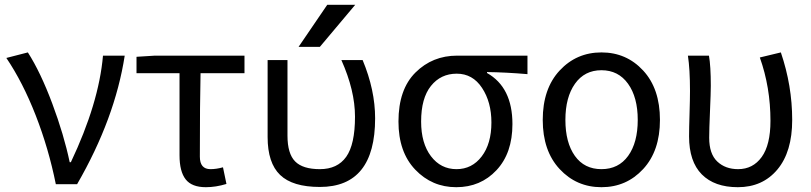

<svg xmlns="http://www.w3.org/2000/svg" viewBox="-20 -778 3427 811"><path d="M305.7 0H215.8Q185.5 -150.4 130.9 -290.5Q76.2 -430.7 6.8 -533.2L97.7 -556.6Q151.4 -472.7 200.7 -340.8Q250 -209 274.4 -92.8H279.3Q397.5 -341.8 415 -543H506.8Q465.8 -277.3 305.7 0Z M849.6 12.7Q790 12.7 764.2 -20.5Q738.3 -53.7 738.3 -122.1V-468.8H556.6V-538.1L634.8 -543H1012.7V-468.8H827.1Q824.2 -345.7 824.2 -116.2Q824.2 -63.5 869.1 -63.5Q893.6 -63.5 921.9 -71.3L936.5 -1Q891.6 12.7 849.6 12.7Z M1362.3 -757.8H1480.5L1331.1 -580.1H1241.2ZM1564.5 -278.3Q1564.5 11.7 1331.1 11.7Q1215.8 11.7 1163.1 -39.1Q1110.4 -89.8 1110.4 -199.2V-524.4H1194.3V-205.1Q1194.3 -128.9 1226.6 -96.2Q1258.8 -63.5 1331.1 -63.5Q1405.3 -63.5 1442.4 -115.7Q1479.5 -168 1479.5 -285.2Q1479.5 -395.5 1421.9 -524.4H1511.7Q1564.5 -397.5 1564.5 -278.3Z M1663.1 -264.6Q1663.1 -400.4 1734.9 -471.7Q1806.6 -543 1911.1 -543H2208V-464.8Q2115.2 -472.7 2037.1 -473.6V-469.7Q2144.5 -409.2 2144.5 -253.9Q2144.5 -130.9 2077.1 -59.1Q2009.8 12.7 1907.2 12.7Q1804.7 12.7 1733.9 -61.5Q1663.1 -135.7 1663.1 -264.6ZM1908.2 -63.5Q1973.6 -63.5 2014.6 -117.2Q2055.7 -170.9 2055.7 -260.7Q2055.7 -346.7 2016.1 -406.7Q1976.6 -466.8 1909.2 -466.8Q1841.8 -466.8 1800.3 -415Q1758.8 -363.3 1758.8 -264.6Q1758.8 -172.9 1800.3 -118.2Q1841.8 -63.5 1908.2 -63.5Z M2272.5 -271.5Q2272.5 -403.3 2343.8 -480Q2415 -556.6 2520.5 -556.6Q2626 -556.6 2696.8 -480Q2767.6 -403.3 2767.6 -271.5Q2767.6 -140.6 2696.8 -64Q2626 12.7 2520.5 12.7Q2415 12.7 2343.8 -64Q2272.5 -140.6 2272.5 -271.5ZM2408.2 -119.6Q2448.2 -63.5 2520.5 -63.5Q2592.8 -63.5 2633.3 -119.6Q2673.8 -175.8 2673.8 -271.5Q2673.8 -367.2 2632.8 -424.3Q2591.8 -481.4 2520.5 -481.4Q2449.2 -481.4 2408.7 -424.3Q2368.2 -367.2 2368.2 -271.5Q2368.2 -175.8 2408.2 -119.6Z M3096.7 12.7Q2998 12.7 2944.3 -41.5Q2890.6 -95.7 2890.6 -202.1Q2890.6 -234.4 2892.6 -297.9Q2894.5 -361.3 2894.5 -393.6Q2894.5 -486.3 2885.7 -543H2974.6Q2982.4 -499 2982.4 -416Q2982.4 -386.7 2979 -308.6Q2975.6 -230.5 2975.6 -196.3Q2975.6 -127.9 3009.8 -95.7Q3043.9 -63.5 3097.7 -63.5Q3160.2 -63.5 3197.3 -114.7Q3234.4 -166 3234.4 -267.6Q3234.4 -409.2 3189.5 -535.2L3278.3 -556.6Q3326.2 -416 3326.2 -271.5Q3326.2 -136.7 3263.7 -62Q3201.2 12.7 3096.7 12.7Z"/></svg>

Font: Gen Shin Gothic Regular
Style: Regular
Weight: 400
Designer: [Source Han Sans]
Ryoko NISHIZUKA  (kana & ideographs); Paul D. Hunt (Latin, Greek & Cyrillic); Wenlong ZHANG  (bopomofo
Version: Version 1.002.20150607